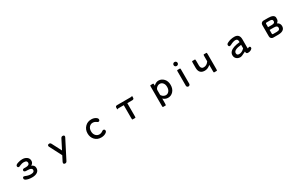

<svg xmlns="http://www.w3.org/2000/svg" viewBox="312 -2740 7618 4912"><g transform="rotate(-30 4121.5 -284.0)"><path d="M622.6 -245.6Q709.5 -211.9 709.5 -127.9Q709.5 -52.7 652.3 -12.9Q595.2 26.9 500 26.9Q385.3 26.9 314.9 -9.8Q282.7 -26.9 282.7 -56.6Q282.7 -81.1 294.4 -92.8Q304.7 -103 323.2 -103Q335.9 -103 357.9 -92.8Q431.6 -59.1 507.8 -59.1Q571.3 -59.1 596.2 -84Q612.8 -100.6 612.8 -128.4Q612.8 -157.7 585.9 -173.3Q551.8 -193.8 475.1 -193.8H453.6Q408.7 -193.8 391.6 -210.9Q381.3 -221.2 381.3 -237.3Q381.3 -255.9 392.1 -267.1Q406.2 -280.8 436.5 -280.8L460 -279.8H478.5Q549.8 -279.8 576.7 -306.6Q593.3 -323.2 593.3 -351.1Q593.3 -378.9 577.1 -395.5Q553.7 -418.5 497.1 -418.5Q449.2 -418.5 398.9 -396.5Q358.9 -378.9 345.2 -374.5Q341.8 -373.5 337.2 -373.5Q332.5 -373.5 326.7 -374.5Q314.9 -377 307.6 -384.3Q296.4 -395.5 296.4 -418Q296.4 -457 370.1 -481Q440.4 -504.4 502.9 -504.4Q582 -504.4 635.7 -464.8Q690.9 -424.8 690.9 -353.5Q690.9 -280.8 622.6 -245.6Z M1697.3 -504.4Q1735.4 -504.4 1744.1 -479.5Q1746.6 -472.7 1746.6 -463.9Q1746.6 -451.7 1736.3 -433.1L1461.9 103Q1443.8 140.1 1408.2 140.1Q1381.3 140.1 1369.1 127.9Q1358.9 117.7 1358.9 99.6Q1358.9 87.4 1368.2 68.8L1444.3 -80.1L1261.7 -433.1Q1252.4 -449.7 1252.4 -462.9Q1252.4 -481.4 1263.2 -491.7Q1275.4 -504.4 1301.8 -504.4Q1336.4 -504.4 1354.5 -468.3Q1427.2 -328.1 1500 -188.5L1641.6 -466.3Q1660.6 -504.4 1697.3 -504.4Z M2541 -504.4Q2613.8 -504.4 2665 -473.6Q2717.3 -442.4 2717.3 -407.2Q2717.3 -366.7 2687 -358.9Q2680.2 -356.9 2671.9 -356.9Q2659.2 -356.9 2634.3 -375.5Q2585.9 -411.6 2532.2 -411.6Q2471.2 -411.6 2429.2 -365.5Q2387.2 -319.3 2387.2 -239.7Q2387.2 -156.7 2435.5 -108.4Q2478 -65.9 2537.1 -65.9Q2589.8 -65.9 2641.6 -104Q2660.2 -117.7 2673.8 -117.7Q2695.8 -117.7 2708 -105.5Q2720.2 -93.3 2720.2 -68.4Q2720.2 -34.2 2666 -3.7Q2611.8 26.9 2536.1 26.9Q2423.3 26.9 2353 -49.1Q2282.7 -125 2282.7 -237.8Q2282.7 -355 2360.4 -432.6Q2432.1 -504.4 2541 -504.4Z M3446.8 -401.9H3301.8Q3272 -401.9 3257.8 -393.6L3249.5 -388.7V-445.8Q3249.5 -465.3 3260.7 -476.6Q3273.9 -489.7 3301.8 -489.7H3696.3Q3727.1 -489.7 3741.2 -498L3749.5 -502.9V-445.8Q3749.5 -426.3 3738.3 -415Q3725.1 -401.9 3696.3 -401.9H3551.3V-28.3Q3551.3 -3.9 3549.8 5.4Q3548.3 14.6 3547.4 18.3Q3546.4 22 3543.9 24.4Q3541.5 26.9 3538.1 26.9H3460Q3456.5 26.9 3454.1 24.4Q3450.2 20.5 3448.5 8.3Q3446.8 -3.9 3446.8 -28.3Z M4384.3 -175.8Q4384.3 -147 4425 -115.7Q4465.8 -84.5 4513.7 -84.5Q4565.9 -84.5 4604 -130.4Q4642.1 -176.8 4642.1 -252.4Q4642.1 -335.4 4596.7 -380.9Q4562 -415.5 4512.7 -415.5Q4460 -415.5 4415.5 -371.1Q4385.3 -340.8 4384.3 -310.5ZM4527.3 2.4Q4447.3 2.4 4384.3 -56.6V80.1Q4384.3 119.1 4380.4 131.8Q4377.4 140.1 4371.1 140.1H4294.9Q4288.6 140.1 4285.6 131.8Q4284.7 127.4 4283.2 117.2Q4281.7 106.9 4281.7 80.1V-452.1Q4281.7 -475.1 4283.4 -486.6Q4285.2 -498 4289.1 -502Q4291.5 -504.4 4294.9 -504.4H4371.1Q4379.4 -504.4 4381.8 -491.2Q4383.8 -481.4 4384 -471.4Q4384.3 -461.4 4384.3 -456.1V-436.5Q4451.2 -504.4 4527.3 -504.4Q4615.7 -504.4 4680.7 -435.3Q4745.6 -366.2 4745.6 -252Q4745.6 -137.7 4682.1 -67.9Q4618.7 2.4 4527.3 2.4Z M5070.8 -39.1V-458Q5070.8 -486.3 5077.6 -492.7Q5080.1 -495.6 5084 -495.6H5159.2Q5163.1 -495.6 5166 -492.7Q5172.4 -486.3 5172.4 -458V-39.1Q5172.4 -18.1 5157 -3.4Q5141.6 11.2 5120.8 11.2Q5100.1 11.2 5085.4 -3.4Q5070.8 -18.1 5070.8 -39.1ZM5063 -649.4V-653.3Q5063 -676.3 5079.6 -692.9Q5096.2 -709.5 5119.1 -709.5H5125Q5147.9 -709.5 5164.6 -692.9Q5181.2 -676.3 5181.2 -653.3V-649.4Q5181.2 -626.5 5164.6 -609.9Q5147.9 -593.3 5125 -593.3H5119.1Q5096.2 -593.3 5079.6 -609.9Q5063 -626.5 5063 -649.4Z M5706.1 -217.3Q5796.4 -217.3 5856.9 -307.1V-449.2Q5856.9 -473.6 5858.6 -485.8Q5860.4 -498 5864.3 -502Q5866.7 -504.4 5870.1 -504.4H5946.3Q5949.7 -504.4 5952.1 -502Q5954.6 -499.5 5955.6 -495.8Q5956.5 -492.2 5957.5 -486.3Q5959.5 -473.6 5959.5 -449.2V-23.4Q5959.5 -2 5957.8 9.3Q5956.1 20.5 5952.1 24.4Q5949.7 26.9 5946.3 26.9H5870.1Q5866.7 26.9 5864.3 24.4Q5861.8 22 5860.6 18.6Q5859.4 15.1 5858.2 6.6Q5856.9 -2 5856.9 -23.4V-200.7Q5777.3 -128.4 5688.5 -128.4Q5606 -128.4 5563 -171.4Q5518.6 -215.8 5517.1 -304.7V-449.2Q5517.1 -473.6 5518.6 -482.9Q5520 -492.2 5521 -495.8Q5522 -499.5 5524.4 -502Q5526.9 -504.4 5530.3 -504.4H5606.4Q5609.9 -504.4 5611.8 -502.2Q5613.8 -500 5615.2 -497.6Q5619.6 -487.3 5619.6 -449.2V-324.2Q5621.1 -240.7 5671.9 -222.7Q5687 -217.3 5706.1 -217.3Z M6818.8 -238.3Q6592.3 -218.3 6592.3 -121.1Q6592.3 -82 6617.7 -66.9Q6634.3 -57.1 6662.1 -57.1Q6740.7 -57.1 6814 -130.9L6818.8 -134.8ZM6966.8 -89.4Q6984.4 -89.4 6994.4 -79.3Q7004.4 -69.3 7004.4 -48.8Q7004.4 -19.5 6964.8 3.9Q6926.3 26.9 6877 26.9Q6846.7 26.9 6832 12.2Q6818.8 -1 6818.8 -24.4V-41Q6687 27.3 6652.3 27.3Q6649.4 27.3 6647.5 26.9Q6575.2 26.9 6532.2 -16.1Q6491.7 -56.6 6491.7 -116.2Q6491.7 -177.7 6535.2 -221.2Q6611.3 -296.9 6818.8 -318.4V-336.9Q6818.8 -397.9 6777.8 -412.1Q6765.1 -416.5 6748 -416.5Q6686 -416.5 6589.4 -364.3Q6571.3 -355 6558.6 -355Q6541 -355 6530.8 -365.2Q6519 -377 6519 -401.4Q6519 -435.1 6560.1 -455.1Q6654.8 -504.4 6767.6 -504.4Q6840.3 -504.4 6878.4 -466.3Q6918 -426.8 6918.5 -346.7V-96.7Q6918.5 -77.6 6922.9 -73.2Q6923.3 -72.8 6924.3 -73Q6925.3 -73.2 6926 -73.5Q6926.8 -73.7 6928 -74Q6929.2 -74.2 6930.4 -75Q6931.6 -75.7 6933.6 -76.2Q6937 -77.6 6940.9 -80.1Q6951.2 -85.9 6957 -87.6Q6962.9 -89.4 6966.8 -89.4Z M7641.1 -285.6H7761.7Q7808.6 -285.6 7828.6 -305.7Q7844.2 -321.3 7844.2 -349.6Q7844.2 -383.3 7818.8 -397.5Q7798.3 -408.7 7761.7 -408.7H7666Q7653.3 -408.2 7647.5 -402.3Q7641.6 -396.5 7641.1 -384.8ZM7774.4 -68.8Q7830.1 -68.8 7852.5 -91.3Q7868.7 -107.4 7868.7 -135.7Q7868.7 -176.3 7838.4 -191.4Q7815.4 -203.6 7753.9 -203.6H7641.1V-92.8Q7641.6 -77.6 7651.9 -72.3Q7657.2 -69.3 7666 -68.8ZM7887.2 -256.3Q7968.3 -216.8 7968.3 -131.8Q7968.3 -71.8 7932.6 -36.1Q7885.3 11.2 7773.4 13.2H7624Q7589.4 13.2 7565.4 -10.7Q7541.5 -34.7 7541.5 -69.3V-408.2Q7541.5 -442.9 7565.9 -466.3Q7590.8 -489.7 7624 -489.7H7761.7Q7927.2 -489.7 7943.8 -402.3V-401.9V-353.5Q7943.8 -293.5 7887.2 -256.3Z"/></g></svg>

Font: YuPearl-Medium
Style: Medium
Weight: 500
Designer: Max Yao
Foundry: Max-Everyday
Version: Version 1.011; ttfautohint (v1.8.3)